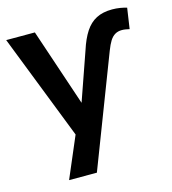

<svg xmlns="http://www.w3.org/2000/svg" viewBox="-104 -589 764 854"><g transform="rotate(-15 278.5 -162.0)"><path d="M329 -359Q345 -409 366 -441Q387 -473 417 -488.5Q447 -504 490 -504Q509 -504 527 -501Q545 -498 557 -494L543 -399Q534 -401 525.5 -402.5Q517 -404 508 -404Q490 -404 476.5 -396Q463 -388 453 -372Q443 -356 433 -330L237 180H109L205 -45L203 26L0 -494H132L259 -116H244Z"/></g></svg>

Font: Nunito Sans 10pt SemiCondensed
Style: Bold
Weight: 700
Width: 4
Designer: Vernon Adams
Foundry: Vernon Adams
Version: Version 3.101;gftools[0.9.27]